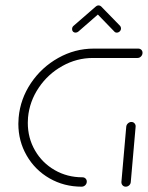

<svg xmlns="http://www.w3.org/2000/svg" viewBox="-20 -701 555 721"><path d="M305.9 -19.3Q305.9 -11.1 300.2 -5.6Q294.4 0 286.7 0Q220.4 0 165.9 -31.3Q111.5 -62.6 80.2 -116.9Q48.9 -171.1 48.9 -236.3Q48.9 -247.8 50 -259.3Q56.3 -329.6 96.3 -389.1Q136.3 -448.5 198.9 -483.5Q261.5 -518.5 331.9 -518.5H499.3Q505.9 -518.5 510.6 -514.1Q515.2 -509.6 515.2 -503Q515.2 -494.8 509.6 -489.1Q504.1 -483.3 496.3 -483.3H328.9Q268.1 -483.3 214.1 -453.1Q160 -423 125.4 -371.5Q90.7 -320 85.2 -259.3Q84.4 -252.6 84.4 -239.6Q84.4 -183 111.3 -136.3Q138.1 -89.6 185.2 -62.4Q232.2 -35.2 289.6 -35.2Q296.7 -35.2 301.3 -30.6Q305.9 -25.9 305.9 -19.3ZM452.2 0Q444.8 0 440.2 -5.2Q435.6 -10.4 435.9 -17.8L454.1 -225.2Q454.8 -232.6 460.6 -237.8Q466.3 -243 473.3 -243Q480.7 -243 485.4 -237.6Q490 -232.2 489.3 -225.2L471.1 -17.8Q470.7 -10.4 465.2 -5.2Q459.6 0 452.2 0ZM350 -680.7Q355.9 -680.7 359.6 -677Q363.3 -673.3 363.3 -667.8Q363.3 -660 358.1 -655.6L274.4 -582.6Q269.6 -578.5 263.7 -578.5Q258.1 -578.5 254.4 -582Q250.7 -585.6 250.7 -591.5Q250.7 -599.3 255.9 -603.7L340 -676.7Q344.1 -680.7 350 -680.7ZM360.4 -676.3 431.1 -603.7Q434.4 -599.6 434.4 -594.4Q434.4 -587.8 429.6 -583.1Q424.8 -578.5 418.5 -578.5Q412.6 -578.5 409.3 -582.6L338.9 -655.2Z"/></svg>

Font: 26F Galaxy Sans Light
Style: Italic
Weight: 300
Italic angle: -5°
Designer: C₂₉H₂₅N₃O₅
Version: Version 1.200